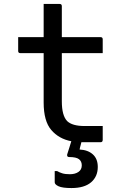

<svg xmlns="http://www.w3.org/2000/svg" viewBox="-20 -720 640 972"><path d="M500 -82V-12Q500 0 489 0H402Q397 0 392 0Q390 7 388.5 14Q387 21 385 27L383 37Q425 39 450 61.5Q475 84 475 125Q475 174 441 203Q407 232 342 232Q296 232 276.5 223Q257 214 257 203V146H269Q281 153 295.5 157.5Q310 162 334 162Q360 162 377 150.5Q394 139 394 117Q394 97 380 86Q366 75 330 75Q318 75 320 62Q326 44 331 27.5Q336 11 341 -5Q278 -17 239.5 -62Q201 -107 201 -201V-451H83Q72 -451 72 -462V-532H201V-700H282Q293 -700 293 -689V-532H489Q500 -532 500 -521V-451H293V-207Q293 -135 320 -107Q346 -82 408 -82Z"/></svg>

Font: Recursive Mn Lnr St
Style: Regular
Weight: 400
Monospace: yes
Version: Version 1.079;hotconv 1.0.112;makeotfexe 2.5.65598; ttfautoh